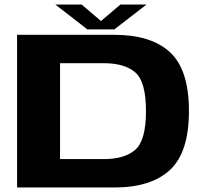

<svg xmlns="http://www.w3.org/2000/svg" viewBox="-20 -829 902 849"><path d="M55.5 0H486.5Q648 0 731.8 -77.8Q815.5 -155.5 815.5 -338Q815.5 -520.5 732 -597.8Q648.5 -675 486.5 -675H55.5ZM245.5 -125.5V-549.5H439Q531.5 -549.5 578.5 -508.5Q625.5 -467.5 625.5 -338Q625.5 -208.5 578.5 -167Q531.5 -125.5 439 -125.5ZM366.5 -699H485.5L628 -809H512.5L426.5 -736L341 -809H224.5Z"/></svg>

Font: Anybody Expanded
Style: Bold
Weight: 700
Width: 7
Designer: Tyler Finck
Foundry: Etcetera Type Company
Version: Version 1.113;gftools[0.9.25]